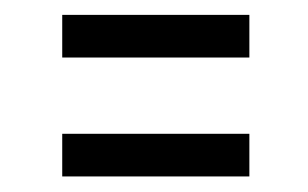

<svg xmlns="http://www.w3.org/2000/svg" viewBox="-20 -357 406 253"><path d="M62 -281.2V-337.4H308.6V-281.2ZM62 -124.5V-180.7H308.6V-124.5Z"/></svg>

Font: Oswald-Light
Style: Light
Weight: 300
Designer: vernon adams
Foundry: vernon adams
Version: Version ; ttfautohint (v0.92.18-e454-dirty) -l 8 -r 50 -G 20